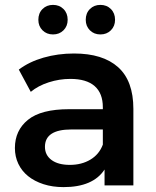

<svg xmlns="http://www.w3.org/2000/svg" viewBox="-20 -759 637 786"><path d="M526 -313V0H408V-65Q361 7 240 7Q195 7 158 -5Q121 -17 95 -38Q69 -59 55 -88.5Q41 -118 41 -153Q41 -225 94.5 -268.5Q148 -312 263 -312H401V-320Q401 -377 367.5 -406.5Q334 -436 268 -436Q223 -436 179.5 -422Q136 -408 106 -383L57 -474Q99 -506 158 -523Q217 -540 283 -540Q401 -540 463.5 -484Q526 -428 526 -313ZM401 -167V-229H272Q164 -229 164 -158Q164 -124 191 -104Q218 -84 266 -84Q314 -84 350 -105.5Q386 -127 401 -167ZM137 -678Q137 -705 154 -722Q171 -739 197 -739Q223 -739 240 -722Q257 -705 257 -678Q257 -652 240 -635Q223 -618 197 -618Q171 -618 154 -635Q137 -652 137 -678ZM331 -678Q331 -705 348 -722Q365 -739 391 -739Q417 -739 434 -722Q451 -705 451 -678Q451 -652 434 -635Q417 -618 391 -618Q365 -618 348 -635Q331 -652 331 -678Z"/></svg>

Font: CMG Sans SemiBold
Style: Regular
Weight: 600
Designer: Julieta Ulanovsky
Foundry: Julieta Ulanovsky
Version: Version 7.200